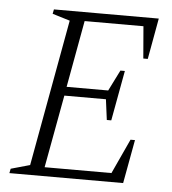

<svg xmlns="http://www.w3.org/2000/svg" viewBox="-45 -602 576 644"><g transform="rotate(5 243.0 -280.0)"><path d="M10 0 13 -15 77 -33 167 -527 108 -545 111 -560H464L439 -422H424L415 -530H217L176 -305H316L351 -375H366L335 -206H320L311 -275H171L126 -30H351L405 -147H420L393 0Z"/></g></svg>

Font: Spectral SC ExtraLight
Style: Italic
Weight: 275
Italic angle: -10°
Designer: Jean-Baptiste Levee
Foundry: Production Type
Version: Version 2.001